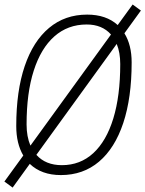

<svg xmlns="http://www.w3.org/2000/svg" viewBox="-20 -768 646 853"><path d="M36.1 65.4 -0.5 38.6 83.5 -77.1Q52.2 -129.9 52.2 -208Q52.2 -363.8 89.8 -474.4Q127.4 -585 198 -644Q268.6 -703.1 367.2 -703.1Q451.7 -703.1 502.9 -656.7L569.3 -748L606 -721.2L532.7 -620.1Q564.9 -568.4 564.9 -490.7Q564.9 -333.5 527.6 -221.4Q490.2 -109.4 419.9 -49.8Q349.6 9.8 250.5 9.8Q164.1 9.8 112.3 -40ZM115.2 -121.1 473.1 -614.7Q433.6 -659.2 365.2 -659.2Q281.2 -659.2 221.4 -606.2Q161.6 -553.2 129.9 -454.1Q98.1 -355 98.1 -215.3Q98.1 -161.1 115.2 -121.1ZM254.9 -34.2Q336.4 -34.2 394.5 -87.6Q452.6 -141.1 483.4 -241.7Q514.2 -342.3 514.2 -483.4Q514.2 -534.7 498.5 -572.8L141.6 -80.1Q182.6 -34.2 254.9 -34.2Z"/></svg>

Font: Cascadia Code ExtraLight
Style: Italic
Weight: 200
Italic angle: -10°
Monospace: yes
Designer: Aaron Bell
Foundry: Saja Typeworks
Version: Version 2404.023; ttfautohint (v1.8.4)